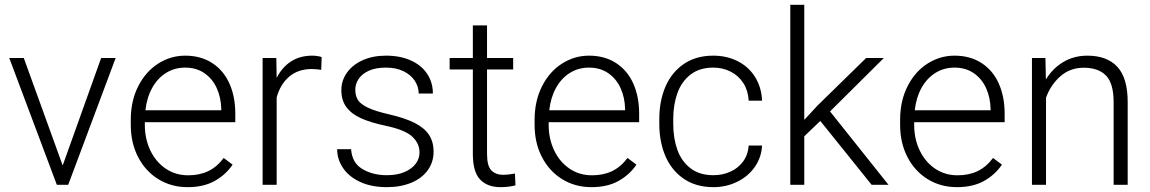

<svg xmlns="http://www.w3.org/2000/svg" viewBox="-20 -770 4793 800"><path d="M461.9 -528.3 264.2 0H221.2H216.8L18.6 -528.3H79.1L241.2 -80.6L401.4 -528.3Z M583.5 -260.7V-249.5Q583.5 -191.4 606.4 -143.3Q629.4 -95.2 670.4 -67.4Q711.4 -39.6 764.2 -39.6Q811.5 -39.6 847.7 -56.9Q883.8 -74.2 912.1 -111.8L949.2 -84Q920.4 -41.5 874.3 -15.9Q828.1 9.8 761.7 9.8Q693.8 9.8 639.9 -23.4Q585.9 -56.6 555.4 -115.7Q524.9 -174.8 524.9 -249.5V-270.5Q524.9 -349.6 555.9 -410.6Q586.9 -471.7 638.9 -504.9Q690.9 -538.1 751.5 -538.1Q816.9 -538.1 864.3 -507.3Q911.6 -476.6 936 -421.9Q960.4 -367.2 960.4 -296.4V-260.7ZM585.9 -310.5H901.9V-316.9Q900.9 -362.8 883.5 -401.9Q866.2 -440.9 832.5 -464.6Q798.8 -488.3 751.5 -488.3Q707.5 -488.3 672.1 -466.3Q636.7 -444.3 614.3 -404.1Q591.8 -363.8 585.9 -310.5Z M1318.4 -479Q1295.9 -482.4 1279.3 -482.4Q1222.2 -482.4 1185.1 -450.7Q1147.9 -418.9 1132.8 -364.3V0H1074.2V-528.3H1131.3L1132.8 -445.3Q1154.8 -489.3 1192.1 -513.7Q1229.5 -538.1 1281.2 -538.1Q1291.5 -538.1 1302.7 -536.4Q1314 -534.7 1320.3 -532.2Z M1402.3 -394.5Q1402.3 -434.1 1425.3 -466.8Q1448.2 -499.5 1490.5 -518.8Q1532.7 -538.1 1588.4 -538.1Q1648.4 -538.1 1692.6 -517.8Q1736.8 -497.6 1760.3 -461.7Q1783.7 -425.8 1783.7 -380.4H1724.6Q1724.6 -408.2 1708.5 -433.1Q1692.4 -458 1661.4 -473.1Q1630.4 -488.3 1588.4 -488.3Q1544.9 -488.3 1516.4 -475.1Q1487.8 -461.9 1474.1 -440.9Q1460.4 -419.9 1460.4 -396.5Q1460.4 -371.1 1471.4 -353.5Q1482.4 -335.9 1513.2 -321.3Q1543.9 -306.6 1601.6 -293.5Q1667 -278.3 1707.3 -258.1Q1747.6 -237.8 1767.1 -208.7Q1786.6 -179.7 1786.6 -137.7Q1786.6 -94.7 1762.5 -61Q1738.3 -27.3 1694.1 -8.8Q1649.9 9.8 1591.8 9.8Q1527.3 9.8 1480.5 -12Q1433.6 -33.7 1409.2 -70.1Q1384.8 -106.4 1384.8 -148.4H1442.9Q1446.8 -91.3 1490 -65.7Q1533.2 -40 1591.8 -40Q1634.8 -40 1665.5 -53.2Q1696.3 -66.4 1712.2 -87.9Q1728 -109.4 1728 -134.8Q1728 -172.4 1697.8 -200.7Q1667.5 -229 1586.4 -246.1Q1523.9 -259.3 1484.1 -277.3Q1444.3 -295.4 1423.3 -323.7Q1402.3 -352.1 1402.3 -394.5Z M2127.9 2Q2117.7 5.4 2100.3 7.6Q2083 9.8 2065.4 9.8Q2010.7 9.8 1980.5 -22Q1950.2 -53.7 1950.2 -128.9V-480.5H1853.5V-528.3H1950.2V-664.1H2009.3V-528.3H2118.2V-480.5H2009.3V-128.9Q2009.3 -78.1 2027.6 -59.8Q2045.9 -41.5 2077.6 -41.5Q2095.2 -41.5 2125.5 -46.9Z M2266.1 -260.7V-249.5Q2266.1 -191.4 2289.1 -143.3Q2312 -95.2 2353 -67.4Q2394 -39.6 2446.8 -39.6Q2494.1 -39.6 2530.3 -56.9Q2566.4 -74.2 2594.7 -111.8L2631.8 -84Q2603 -41.5 2556.9 -15.9Q2510.7 9.8 2444.3 9.8Q2376.5 9.8 2322.5 -23.4Q2268.6 -56.6 2238 -115.7Q2207.5 -174.8 2207.5 -249.5V-270.5Q2207.5 -349.6 2238.5 -410.6Q2269.5 -471.7 2321.5 -504.9Q2373.5 -538.1 2434.1 -538.1Q2499.5 -538.1 2546.9 -507.3Q2594.2 -476.6 2618.7 -421.9Q2643.1 -367.2 2643.1 -296.4V-260.7ZM2268.6 -310.5H2584.5V-316.9Q2583.5 -362.8 2566.2 -401.9Q2548.8 -440.9 2515.1 -464.6Q2481.4 -488.3 2434.1 -488.3Q2390.1 -488.3 2354.7 -466.3Q2319.3 -444.3 2296.9 -404.1Q2274.4 -363.8 2268.6 -310.5Z M3155.3 -163.6Q3152.8 -114.3 3125 -74.5Q3097.2 -34.7 3051.5 -12.5Q3005.9 9.8 2952.6 9.8Q2880.4 9.8 2829.6 -24.7Q2778.8 -59.1 2752.9 -118.7Q2727.1 -178.2 2727.1 -253.9V-274.4Q2727.1 -349.6 2752.9 -409.4Q2778.8 -469.2 2829.6 -503.7Q2880.4 -538.1 2951.7 -538.1Q3008.3 -538.1 3053.7 -515.1Q3099.1 -492.2 3126 -449.5Q3152.8 -406.7 3155.3 -350.6H3099.6Q3097.2 -392.6 3077.4 -423.6Q3057.6 -454.6 3024.7 -471.4Q2991.7 -488.3 2951.7 -488.3Q2894.5 -488.3 2857.2 -459.2Q2819.8 -430.2 2802.5 -381.8Q2785.2 -333.5 2785.2 -274.4V-253.9Q2785.2 -194.3 2802.2 -146.2Q2819.3 -98.1 2856.9 -69.1Q2894.5 -40 2952.6 -40Q2990.2 -40 3022.7 -54.4Q3055.2 -68.8 3075.9 -96.7Q3096.7 -124.5 3099.6 -163.6Z M3397.9 -266.1 3331.1 -202.1V0H3272.9V-750H3331.1V-270.5L3386.2 -330.1L3588.9 -528.3H3662.6L3438.5 -305.7L3682.1 0H3611.8Z M3789.1 -260.7V-249.5Q3789.1 -191.4 3812 -143.3Q3835 -95.2 3876 -67.4Q3917 -39.6 3969.7 -39.6Q4017.1 -39.6 4053.2 -56.9Q4089.4 -74.2 4117.7 -111.8L4154.8 -84Q4126 -41.5 4079.8 -15.9Q4033.7 9.8 3967.3 9.8Q3899.4 9.8 3845.5 -23.4Q3791.5 -56.6 3761 -115.7Q3730.5 -174.8 3730.5 -249.5V-270.5Q3730.5 -349.6 3761.5 -410.6Q3792.5 -471.7 3844.5 -504.9Q3896.5 -538.1 3957 -538.1Q4022.5 -538.1 4069.8 -507.3Q4117.2 -476.6 4141.6 -421.9Q4166 -367.2 4166 -296.4V-260.7ZM3791.5 -310.5H4107.4V-316.9Q4106.4 -362.8 4089.1 -401.9Q4071.8 -440.9 4038.1 -464.6Q4004.4 -488.3 3957 -488.3Q3913.1 -488.3 3877.7 -466.3Q3842.3 -444.3 3819.8 -404.1Q3797.4 -363.8 3791.5 -310.5Z M4678.7 -344.2V0H4620.1V-344.2Q4620.1 -422.4 4588.4 -455.1Q4556.6 -487.8 4495.6 -487.8Q4438.5 -487.8 4397.9 -451.9Q4357.4 -416 4338.4 -362.8V0H4279.8V-528.3H4335.9L4337.9 -439Q4366.2 -485.4 4410.6 -511.7Q4455.1 -538.1 4510.3 -538.1Q4592.3 -538.1 4635.5 -491.7Q4678.7 -445.3 4678.7 -344.2Z"/></svg>

Font: Heebo Light
Style: Regular
Weight: 300
Designer: Oded Ezer
Foundry: Meir Sadan
Version: Version 2.001; ttfautohint (v1.5.14-ce02) -l 8 -r 50 -G 200 